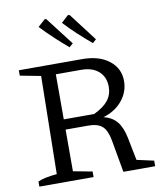

<svg xmlns="http://www.w3.org/2000/svg" viewBox="-96 -976 892 1053"><g transform="rotate(-10 350.0 -449.5)"><path d="M587 -52 682 -31V0H505L473 -180Q463 -237 437.5 -260Q412 -283 359 -283H233V-51L339 -31V0H37V-28Q68 -44 143 -51L152 -596L37 -618V-648H390Q483 -648 539 -604.5Q595 -561 595 -490Q595 -429 555 -381Q515 -333 449 -314Q497 -303 523.5 -270.5Q550 -238 562 -178ZM374 -591H233V-340H402Q457 -366 482 -398Q507 -430 507 -473Q507 -528 471.5 -559.5Q436 -591 374 -591ZM333 -724Q294 -757 257 -791.5Q220 -826 185 -863L225 -899L234 -898L354 -742ZM463 -724Q424 -757 386.5 -791.5Q349 -826 315 -863L354 -899L364 -898L483 -742Z"/></g></svg>

Font: Piazzolla
Style: Regular
Weight: 400
Designer: Juan Pablo del Peral
Foundry: Huerta Tipografica
Version: Version 1.330